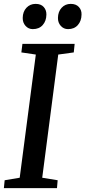

<svg xmlns="http://www.w3.org/2000/svg" viewBox="-20 -969 440 989"><path d="M0 0 4 -40.5 81.5 -53.5 164.5 -688 90 -699 95.5 -743H364.5L360 -699L280 -688L197.5 -53.5L277 -40.5L273.5 0ZM149 -819Q126.5 -819 111.5 -835.8Q96.5 -852.5 97 -877Q97.5 -909 116.2 -929Q135 -949 163.5 -949Q191 -949 205.2 -933Q219.5 -917 219 -893.5Q218.5 -861 200 -840Q181.5 -819 149 -819ZM330.5 -819Q308 -819 293 -835.8Q278 -852.5 278.5 -877Q279 -909 297.5 -929Q316 -949 344.5 -949Q371.5 -949 386.2 -933Q401 -917 400 -893.5Q399.5 -861 381 -840Q362.5 -819 330.5 -819Z"/></svg>

Font: Merriweather 24pt Medium
Style: Italic
Weight: 500
Italic angle: -7.8°
Version: Version 2.101